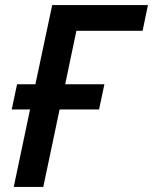

<svg xmlns="http://www.w3.org/2000/svg" viewBox="-20 -734 601 754"><path d="M34 0 98 -304H26L47 -403H119L185 -714H561L540 -613H280L236 -403H390L369 -304H214L150 0Z"/></svg>

Font: Noto Sans UI Medium
Style: Italic
Weight: 500
Italic angle: -12°
Designer: Monotype Design Team
Foundry: Monotype Imaging Inc.
Version: Version 1.901